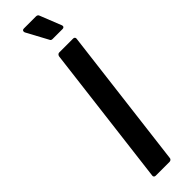

<svg xmlns="http://www.w3.org/2000/svg" viewBox="-305 -877 865 865"><g transform="rotate(-45 127.0 -444.5)"><path d="M53 -12 136 -688Q137 -693 140.5 -696.5Q144 -700 149 -700H238Q243 -700 246 -696.5Q249 -693 248 -688L165 -12Q165 -7 161 -3.5Q157 0 152 0H63Q58 0 55 -3.5Q52 -7 53 -12ZM245 -773Q245 -769 242 -766.5Q239 -764 234 -764H170Q161 -764 158 -772L103 -874Q102 -876 102 -879Q102 -889 113 -889H189Q200 -889 203 -881L244 -778Q245 -776 245 -773Z"/></g></svg>

Font: Barlow SemiBold
Style: Italic
Weight: 600
Italic angle: -7°
Designer: Jeremy Tribby
Foundry: Tribby Type
Version: Version 1.408